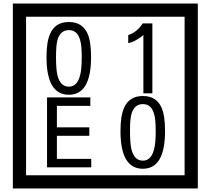

<svg xmlns="http://www.w3.org/2000/svg" viewBox="-20 -980 1195 1090"><path d="M1103 90H53V-960H1103ZM1028 15V-885H128V15ZM497 -656Q497 -442 371 -442Q244 -442 244 -656Q244 -744 265 -789Q294 -855 371 -855Q448 -855 477 -789Q497 -745 497 -656ZM444 -656Q444 -723 435 -752Q420 -809 371 -809Q322 -809 306 -752Q298 -723 298 -656Q298 -587 306 -553Q322 -488 371 -488Q419 -488 435 -554Q444 -587 444 -656ZM845 -450H794V-781Q748 -743 708 -735V-781Q759 -798 790 -847H845ZM498 -30H247V-427H493V-379H303V-257H487V-209H303V-78H498ZM917 -236Q917 -22 791 -22Q664 -22 664 -236Q664 -324 685 -369Q714 -435 791 -435Q868 -435 897 -369Q917 -325 917 -236ZM864 -236Q864 -303 855 -332Q840 -389 791 -389Q742 -389 726 -332Q718 -303 718 -236Q718 -167 726 -133Q742 -68 791 -68Q839 -68 855 -134Q864 -167 864 -236Z"/></svg>

Font: Unicode BMP Fallback SIL
Style: Regular
Weight: 400
Foundry: NRSI, SIL International
Version: Version 5.1 Based on Unicode 5.1